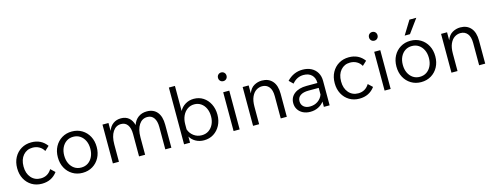

<svg xmlns="http://www.w3.org/2000/svg" viewBox="-23 -1549 6046 2352"><g transform="rotate(-15 3000.0 -372.5)"><path d="M442 -131 496 -80Q425 16 300 16Q228 16 172.5 -17.5Q117 -51 85.5 -110Q54 -169 54 -246Q54 -323 86 -382Q118 -441 174 -474.5Q230 -508 302 -508Q427 -508 497 -412L442 -361Q421 -399 384 -420Q347 -441 300 -441Q227 -441 181 -388Q135 -335 135 -246Q135 -158 181.5 -104.5Q228 -51 303 -51Q393 -51 442 -131Z M816 16Q745 16 689 -18Q633 -52 601.5 -111Q570 -170 570 -246Q570 -322 601.5 -381Q633 -440 689 -474Q745 -508 816 -508Q888 -508 944 -474Q1000 -440 1031.5 -381Q1063 -322 1063 -246Q1063 -170 1031.5 -111Q1000 -52 944 -18Q888 16 816 16ZM816 -51Q866 -51 903 -76Q940 -101 961 -145Q982 -189 982 -246Q982 -304 961 -347.5Q940 -391 903 -416Q866 -441 816 -441Q767 -441 730 -416Q693 -391 672 -347.5Q651 -304 651 -246Q651 -189 672 -145Q693 -101 730 -76Q767 -51 816 -51Z M1944 0H1867V-284Q1867 -358 1838 -399Q1809 -440 1756 -440Q1689 -440 1650 -381Q1611 -322 1611 -221V0H1534V-284Q1534 -358 1505 -399Q1476 -440 1423 -440Q1357 -440 1318 -381Q1279 -322 1279 -221V0H1202V-492H1278V-392Q1298 -447 1339.5 -477.5Q1381 -508 1439 -508Q1499 -508 1538 -475.5Q1577 -443 1593 -382Q1613 -442 1658.5 -475Q1704 -508 1767 -508Q1852 -508 1898 -452Q1944 -396 1944 -292Z M2181 0H2105V-720H2182V-402Q2207 -450 2255 -479Q2303 -508 2362 -508Q2430 -508 2482 -474Q2534 -440 2564 -380.5Q2594 -321 2594 -246Q2594 -170 2563 -111Q2532 -52 2478.5 -18Q2425 16 2356 16Q2298 16 2252 -9.5Q2206 -35 2181 -78ZM2182 -232V-169Q2200 -116 2244 -83.5Q2288 -51 2345 -51Q2395 -51 2432.5 -76Q2470 -101 2491.5 -145Q2513 -189 2513 -246Q2513 -303 2492.5 -347Q2472 -391 2435.5 -416Q2399 -441 2351 -441Q2302 -441 2264 -414.5Q2226 -388 2204 -341Q2182 -294 2182 -232Z M2825 -678Q2825 -654 2809.5 -638.5Q2794 -623 2771 -623Q2748 -623 2732.5 -638.5Q2717 -654 2717 -678Q2717 -702 2732.5 -717.5Q2748 -733 2771 -733Q2794 -733 2809.5 -717.5Q2825 -702 2825 -678ZM2810 0H2733V-492H2810Z M3408 0H3331V-283Q3331 -361 3298.5 -400.5Q3266 -440 3211 -440Q3171 -440 3136 -417.5Q3101 -395 3079 -346.5Q3057 -298 3057 -221V0H2980V-492H3056V-391Q3080 -455 3127 -481.5Q3174 -508 3226 -508Q3311 -508 3359.5 -452.5Q3408 -397 3408 -292Z M3704 16Q3652 16 3612 -4Q3572 -24 3549.5 -59.5Q3527 -95 3527 -140Q3527 -215 3584.5 -259Q3642 -303 3739 -303H3877V-307Q3877 -369 3839.5 -405.5Q3802 -442 3737 -442Q3652 -442 3593 -371L3543 -420Q3627 -508 3742 -508Q3805 -508 3852 -483.5Q3899 -459 3925 -414.5Q3951 -370 3951 -310V0H3878V-67Q3850 -29 3805 -6.5Q3760 16 3704 16ZM3715 -48Q3773 -48 3816 -77.5Q3859 -107 3877 -156V-241H3748Q3681 -241 3644 -215.5Q3607 -190 3607 -143Q3607 -100 3636.5 -74Q3666 -48 3715 -48Z M4469 -131 4523 -80Q4452 16 4327 16Q4255 16 4199.5 -17.5Q4144 -51 4112.5 -110Q4081 -169 4081 -246Q4081 -323 4113 -382Q4145 -441 4201 -474.5Q4257 -508 4329 -508Q4454 -508 4524 -412L4469 -361Q4448 -399 4411 -420Q4374 -441 4327 -441Q4254 -441 4208 -388Q4162 -335 4162 -246Q4162 -158 4208.5 -104.5Q4255 -51 4330 -51Q4420 -51 4469 -131Z M4740 -678Q4740 -654 4724.5 -638.5Q4709 -623 4686 -623Q4663 -623 4647.5 -638.5Q4632 -654 4632 -678Q4632 -702 4647.5 -717.5Q4663 -733 4686 -733Q4709 -733 4724.5 -717.5Q4740 -702 4740 -678ZM4725 0H4648V-492H4725Z M5110 16Q5039 16 4983 -18Q4927 -52 4895.5 -111Q4864 -170 4864 -246Q4864 -322 4895.5 -381Q4927 -440 4983 -474Q5039 -508 5110 -508Q5182 -508 5238 -474Q5294 -440 5325.5 -381Q5357 -322 5357 -246Q5357 -170 5325.5 -111Q5294 -52 5238 -18Q5182 16 5110 16ZM5110 -51Q5160 -51 5197 -76Q5234 -101 5255 -145Q5276 -189 5276 -246Q5276 -304 5255 -347.5Q5234 -391 5197 -416Q5160 -441 5110 -441Q5061 -441 5024 -416Q4987 -391 4966 -347.5Q4945 -304 4945 -246Q4945 -189 4966 -145Q4987 -101 5024 -76Q5061 -51 5110 -51ZM5254 -761 5127 -587H5060L5167 -761Z M5924 0H5847V-283Q5847 -361 5814.5 -400.5Q5782 -440 5727 -440Q5687 -440 5652 -417.5Q5617 -395 5595 -346.5Q5573 -298 5573 -221V0H5496V-492H5572V-391Q5596 -455 5643 -481.5Q5690 -508 5742 -508Q5827 -508 5875.5 -452.5Q5924 -397 5924 -292Z"/></g></svg>

Font: Wix Madefor Text
Style: Regular
Weight: 400
Designer: Dalton Maag Ltd
Foundry: Dalton Maag Ltd
Version: Version 3.100